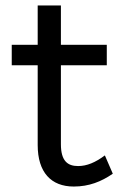

<svg xmlns="http://www.w3.org/2000/svg" viewBox="-20 -674 445 703"><path d="M364 -105C329 -79 298 -66 266 -66C228 -66 203 -84 203 -146V-435H371V-510H203V-654H118V-510H23V-435H118V-143C118 -43 167 9 250 9C306 9 351 -9 393 -38Z"/></svg>

Font: Alpha Lyrae Medium
Style: Regular
Weight: 500
Designer: Nikolay Petroussenko, Plamen Motev
Foundry: Fontfabric LLC
Version: Version 1.000;hotconv 1.0.109;makeotfexe 2.5.65596